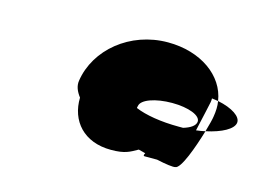

<svg xmlns="http://www.w3.org/2000/svg" viewBox="-61 -805 887 615"><g transform="rotate(15 382.5 -497.5)"><path d="M186 -496C183 -478 190 -461 203 -444C201 -367 251 -308 342 -308C388 -308 403 -318 428 -332L451 -326C448 -321 446 -316 452 -316H493C524 -309 549 -306 555 -308C574 -308 602 -387 619 -444C610 -442 599 -440 589 -439C600 -487 610 -533 611 -538C612 -543 612 -547 612 -551C620 -550 626 -549 633 -548C621 -629 539 -688 430 -688C304 -688 202 -602 186 -496ZM389 -466C392 -488 438 -504 493 -504C547 -504 590 -488 587 -466C585 -453 570 -443 547 -436H533C473 -436 421 -445 388 -459C387 -461 389 -464 389 -466ZM633 -548C636 -532 635 -514 632 -496C631 -488 626 -468 619 -444C671 -455 707 -475 710 -496C713 -517 682 -538 633 -548Z"/></g></svg>

Font: Ampere
Style: ExtIta
Weight: 400
Version: Version 1